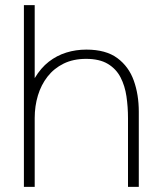

<svg xmlns="http://www.w3.org/2000/svg" viewBox="-20 -727 630 747"><path d="M73 0V-707H115V-423Q139 -463 170 -487Q201 -511 238 -522.5Q275 -534 316 -534Q392 -534 436.5 -501Q481 -468 500.5 -413.5Q520 -359 520 -292V0H478V-267Q478 -311 472 -352Q466 -393 449 -426Q432 -459 399.5 -478.5Q367 -498 315 -498Q265 -498 227.5 -479.5Q190 -461 165 -429Q140 -397 127.5 -355.5Q115 -314 115 -268V0Z"/></svg>

Font: Onest Thin
Style: Regular
Weight: 250
Designer: Dmitri Voloshin, Andrey Kudryavtsev
Foundry: Dmitri Voloshin, Andrey Kudryavtsev
Version: Version 1.000;gftools[0.9.33]